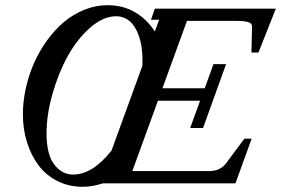

<svg xmlns="http://www.w3.org/2000/svg" viewBox="-20 -696 1067 729"><path d="M293.5 13.2Q240.7 13.2 197.3 -9Q153.8 -31.2 125.7 -69.1Q97.7 -106.9 82.3 -156.5Q66.9 -206.1 66.9 -262.2Q66.9 -310.5 77.9 -360.4Q88.9 -410.2 108.9 -455.8Q128.9 -501.5 158.2 -542Q187.5 -582.5 222.4 -612.1Q257.3 -641.6 300.3 -658.9Q343.3 -676.3 388.7 -676.3Q446.8 -676.3 492.4 -649.7Q538.1 -623 567.9 -576.2L584 -621.1H553.2L567.9 -663.1H1027.3L961.4 -496.6H934.6L937 -594.2Q937.5 -607.4 922.6 -612.1Q907.7 -616.7 874.5 -616.7H689.9L596.7 -360.8H757.3L790.5 -452.6H838.4L751 -210H702.1L739.7 -313.5H579.6L482.4 -46.4H774.4Q816.4 -46.4 838.9 -76.7L907.7 -169.4H935.5L874 0H371.1Q331.5 13.2 293.5 13.2ZM257.3 -33.2Q331.1 -33.2 403.3 -124L520.5 -445.8Q524.4 -530.3 497.6 -582.3Q470.7 -634.3 420.9 -634.3Q372.1 -634.3 322.8 -591.3Q273.4 -548.3 237.5 -483.4Q201.7 -418.5 179.2 -339.4Q156.7 -260.3 156.7 -189.9Q156.7 -109.4 186 -71.3Q215.3 -33.2 257.3 -33.2Z"/></svg>

Font: Elstob 6pt Medium
Style: Italic
Weight: 500
Italic angle: -20°
Designer: Peter S. Baker
Version: Version 1.015